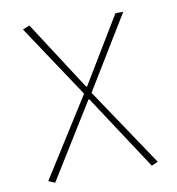

<svg xmlns="http://www.w3.org/2000/svg" viewBox="-78 -560 756 822"><g transform="rotate(-10 300.0 -149.0)"><path d="M96 192 68 180 284 -162 74 -478 104 -490 298 -190H302L476 -478H510L316 -160L544 180L516 192L302 -134H298Z"/></g></svg>

Font: Source Code Pro ExtraLight
Style: Regular
Weight: 200
Monospace: yes
Designer: Paul D. Hunt, Teo Tuominen
Foundry: Adobe
Version: Version 1.026;hotconv 1.1.0;makeotfexe 2.6.0